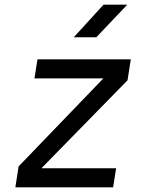

<svg xmlns="http://www.w3.org/2000/svg" viewBox="-20 -805 640 825"><path d="M46 0 60 -90 424 -468H128L141 -550H542L528 -460L158 -82H479L466 0ZM297 -645 425 -785H527L394 -645Z"/></svg>

Font: JetBrains Mono NL
Style: Italic
Weight: 400
Italic angle: -9°
Monospace: yes
Designer: Philipp Nurullin, Konstantin Bulenkov
Foundry: JetBrains
Version: Version 2.305; ttfautohint (v1.8.4.7-5d5b)